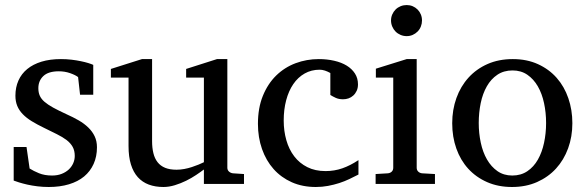

<svg xmlns="http://www.w3.org/2000/svg" viewBox="-20 -728 2320 760"><path d="M363.8 -145Q363.8 -108.4 350.6 -79.1Q337.4 -49.8 313 -29.5Q288.6 -9.3 252.9 1.5Q217.3 12.2 172.9 12.2Q149.9 12.2 128.2 9.5Q106.4 6.8 88.1 2.7Q69.8 -1.5 55.7 -5.9Q41.5 -10.3 34.2 -13.2V-146H85L97.2 -61Q112.3 -51.3 134.5 -42.2Q156.7 -33.2 186 -33.2Q207.5 -33.2 224.1 -39.8Q240.7 -46.4 252.2 -57.1Q263.7 -67.9 269.8 -81.8Q275.9 -95.7 275.9 -110.8Q275.9 -131.8 267.6 -146.7Q259.3 -161.6 243.7 -173.6Q228 -185.5 205.3 -196.8Q182.6 -208 153.8 -222.2Q126.5 -235.4 105.5 -248.3Q84.5 -261.2 70.1 -276.1Q55.7 -291 48.3 -308.8Q41 -326.7 41 -349.1Q41 -382.3 53 -409.2Q64.9 -436 87.9 -454.8Q110.8 -473.6 144.3 -483.9Q177.7 -494.1 221.2 -494.1Q243.2 -494.1 263.2 -491.7Q283.2 -489.3 299.8 -485.8Q316.4 -482.4 329.1 -478.5Q341.8 -474.6 349.1 -471.2V-353H296.9L289.1 -422.9Q278.3 -431.2 257.3 -438.5Q236.3 -445.8 212.9 -445.8Q171.4 -445.8 151.6 -427Q131.8 -408.2 131.8 -378.9Q131.8 -361.8 137.5 -349.1Q143.1 -336.4 156 -325.2Q168.9 -314 190.2 -302.2Q211.4 -290.5 243.2 -275.9Q269.5 -264.2 291.5 -251.5Q313.5 -238.8 329.6 -223.1Q345.7 -207.5 354.7 -188.5Q363.8 -169.4 363.8 -145Z M787.1 0V-57.1Q774.4 -47.4 756.1 -35.2Q737.8 -22.9 716.6 -12.5Q695.3 -2 672.1 5.1Q648.9 12.2 627 12.2Q594.7 12.2 569.1 2.7Q543.5 -6.8 525.6 -26.6Q507.8 -46.4 498.3 -76.9Q488.8 -107.4 488.8 -149.9V-420.9H418.9V-455.1L542 -494.1H582V-168.9Q582 -142.6 587.2 -121.6Q592.3 -100.6 603.8 -85.9Q615.2 -71.3 633.8 -63.7Q652.3 -56.2 678.7 -56.2Q693.8 -56.2 709.5 -59.1Q725.1 -62 739.3 -66.7Q753.4 -71.3 765.9 -76.4Q778.3 -81.5 787.1 -85.9V-420.9H716.8V-455.1L838.9 -494.1H879.9V-64Q879.9 -54.7 886.5 -48.8Q893.1 -43 901.9 -42L945.8 -39.1V0Z M1398.9 -37.1Q1381.8 -28.3 1363 -19.3Q1344.2 -10.3 1323 -3.4Q1301.8 3.4 1278.6 7.8Q1255.4 12.2 1230 12.2Q1177.2 12.2 1135 -6.6Q1092.8 -25.4 1063 -58.8Q1033.2 -92.3 1017.1 -138.2Q1001 -184.1 1001 -237.8Q1001 -300.8 1020.5 -348.6Q1040 -396.5 1073.2 -429Q1106.4 -461.4 1150.1 -477.8Q1193.8 -494.1 1241.7 -494.1Q1274.4 -494.1 1303 -487.5Q1331.5 -481 1352.3 -468.3Q1373 -455.6 1385 -437Q1397 -418.5 1397 -394Q1397 -379.4 1391.8 -368.4Q1386.7 -357.4 1378.4 -349.9Q1370.1 -342.3 1359.6 -338.6Q1349.1 -335 1337.9 -335Q1321.3 -335 1309.1 -340.6Q1296.9 -346.2 1287.6 -352.1V-439Q1277.3 -444.8 1266.4 -448.5Q1255.4 -452.1 1245.6 -452.1Q1212.4 -452.1 1185.8 -437Q1159.2 -421.9 1140.9 -395Q1122.6 -368.2 1112.8 -331.3Q1103 -294.4 1103 -251Q1103 -209.5 1113.5 -172.9Q1124 -136.2 1144.8 -109.1Q1165.5 -82 1196.5 -66.4Q1227.5 -50.8 1268.6 -50.8Q1303.7 -50.8 1335.2 -61.8Q1366.7 -72.8 1398.9 -94.2Z M1466.8 0V-39.1L1515.6 -42Q1524.9 -43 1530.8 -48.8Q1536.6 -54.7 1536.6 -64V-420.9H1467.8V-456.1L1589.8 -494.1H1629.4V-64Q1629.4 -54.7 1635.5 -48.8Q1641.6 -43 1650.4 -42L1701.7 -39.1V0ZM1650.4 -647Q1650.4 -634.3 1645.8 -622.8Q1641.1 -611.3 1632.8 -603Q1624.5 -594.7 1613.5 -589.8Q1602.5 -585 1589.8 -585Q1577.1 -585 1565.7 -589.8Q1554.2 -594.7 1545.9 -603Q1537.6 -611.3 1532.7 -622.8Q1527.8 -634.3 1527.8 -647Q1527.8 -659.7 1532.7 -670.9Q1537.6 -682.1 1545.9 -690.4Q1554.2 -698.7 1565.7 -703.4Q1577.1 -708 1589.8 -708Q1602.5 -708 1613.5 -703.4Q1624.5 -698.7 1632.8 -690.4Q1641.1 -682.1 1645.8 -670.9Q1650.4 -659.7 1650.4 -647Z M2141.6 -241.2Q2141.6 -282.2 2133.5 -319.8Q2125.5 -357.4 2108.9 -386.2Q2092.3 -415 2067.4 -432.1Q2042.5 -449.2 2008.8 -449.2Q1974.1 -449.2 1948.7 -432.1Q1923.3 -415 1907 -386.2Q1890.6 -357.4 1882.8 -319.8Q1875 -282.2 1875 -241.2Q1875 -200.7 1883.1 -163.1Q1891.1 -125.5 1907.7 -96.7Q1924.3 -67.9 1949.2 -50.5Q1974.1 -33.2 2007.8 -33.2Q2042 -33.2 2067.4 -50.3Q2092.8 -67.4 2109.1 -96.2Q2125.5 -125 2133.5 -162.6Q2141.6 -200.2 2141.6 -241.2ZM2245.6 -240.2Q2245.6 -187 2228.8 -140.9Q2211.9 -94.7 2180.9 -60.8Q2149.9 -26.9 2105.7 -7.3Q2061.5 12.2 2006.8 12.2Q1952.1 12.2 1908.2 -7.1Q1864.3 -26.4 1833.5 -60.1Q1802.7 -93.8 1786.4 -139.9Q1770 -186 1770 -240.2Q1770 -293.5 1786.6 -339.8Q1803.2 -386.2 1834.5 -420.7Q1865.7 -455.1 1909.9 -474.6Q1954.1 -494.1 2009.8 -494.1Q2065.4 -494.1 2109.4 -474.1Q2153.3 -454.1 2183.6 -419.7Q2213.9 -385.3 2229.7 -339.1Q2245.6 -293 2245.6 -240.2Z"/></svg>

Font: BabelStone Ogham Special
Style: Regular
Weight: 400
Designer: Andrew West
Foundry: BabelStone
Version: Version 1.02 March 14, 2022